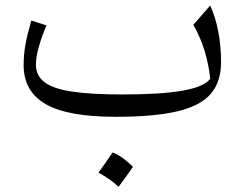

<svg xmlns="http://www.w3.org/2000/svg" viewBox="-20 -426 904 710"><path d="M757.3 -134.8Q752.4 -185.5 736.6 -237.8Q720.7 -290 694.8 -334L757.3 -405.8Q797.4 -316.4 797.4 -195.8Q797.4 -123 759 -78.6Q720.7 -34.2 635.3 -14.2Q549.8 5.9 407.2 5.9Q230.5 5.9 148.9 -41Q67.4 -87.9 67.4 -185.5Q67.4 -222.7 73.7 -259Q80.1 -295.4 95.7 -350.1L151.9 -332Q133.8 -290 123.3 -251.7Q112.8 -213.4 112.8 -187Q112.8 -147 144 -122.6Q175.3 -98.1 245.6 -87.4Q315.9 -76.7 432.1 -76.7Q576.7 -76.7 656 -90.8Q735.4 -105 757.3 -134.8ZM396.5 137.7Q431.2 150.9 471.7 190.9Q445.3 229 418.5 264.6Q401.9 249.5 383.1 236.3Q364.3 223.1 344.2 212.4Q357.9 193.8 370.4 175.5Q382.8 157.2 396.5 137.7Z"/></svg>

Font: Pinar Regular
Style: Regular
Weight: 400
Designer: Amin Abedi
Version: Version 3.000